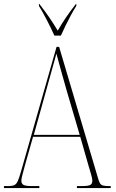

<svg xmlns="http://www.w3.org/2000/svg" viewBox="-23 -951 586 971"><path d="M-3 0V-10H21Q39 -10 49.5 -15Q60 -20 67 -35.5Q74 -51 83 -83L263 -714H276L473 -49Q480 -23 489.5 -16.5Q499 -10 527 -10H537V0H366V-10H391Q426 -10 435 -16.5Q444 -23 444 -38Q444 -48 437 -71.5Q430 -95 425 -112L383 -259H144L106 -125Q103 -113 98 -95.5Q93 -78 89 -61.5Q85 -45 85 -37Q85 -23 95 -16.5Q105 -10 139 -10H176V0ZM148 -269H380L313 -497Q296 -558 283.5 -602Q271 -646 262 -680Q256 -655 245.5 -619.5Q235 -584 224 -542ZM252 -771Q237 -805 214.5 -848.5Q192 -892 174 -921V-931H176Q205 -894 226.5 -862.5Q248 -831 269 -796Q289 -831 310.5 -862.5Q332 -894 361 -931H363V-921Q350 -901 336 -875Q322 -849 308.5 -821.5Q295 -794 285 -771Z"/></svg>

Font: Noto Serif Display Condensed Thin
Style: Regular
Weight: 100
Width: 3
Designer: Monotype Design Team
Foundry: Monotype Imaging Inc.
Version: Version 2.009